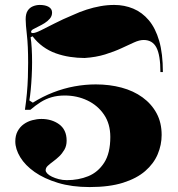

<svg xmlns="http://www.w3.org/2000/svg" viewBox="-20 -743 721 778"><path d="M343 15Q271 15 215 -2Q159 -19 120.5 -46Q82 -73 62 -106Q42 -139 42 -170Q42 -194 51.5 -211.5Q61 -229 76.5 -240Q92 -251 111 -256Q130 -261 148 -261Q169 -261 187 -255.5Q205 -250 219.5 -239.5Q234 -229 242 -212.5Q250 -196 250 -173Q250 -152 241 -136.5Q232 -121 220 -109.5Q208 -98 195 -88.5Q182 -79 173.5 -71Q165 -63 165 -53Q165 -47 171.5 -40Q178 -33 190.5 -27Q203 -21 218.5 -17Q234 -13 251 -13Q298 -13 337.5 -29Q377 -45 402 -83.5Q427 -122 427 -188Q427 -241 401.5 -278.5Q376 -316 334 -336Q292 -356 242 -356Q213 -356 189 -349Q165 -342 144.5 -329Q124 -316 103 -298H81Q86 -332 89 -365Q92 -398 93 -429.5Q94 -461 94 -489Q94 -558 89 -601Q84 -644 84 -665Q84 -687 92 -699.5Q100 -712 113.5 -717.5Q127 -723 141 -723Q164 -723 177.5 -715Q191 -707 191 -692Q191 -678 182 -667.5Q173 -657 161 -649.5Q149 -642 136.5 -636Q124 -630 115 -625Q106 -620 106 -614Q106 -609 113 -609Q123 -609 145.5 -620Q168 -631 201 -648Q234 -665 275 -682Q303 -695 331 -704Q359 -713 387 -718Q415 -723 443 -723Q484 -723 520 -708Q556 -693 583 -661Q610 -629 625 -577.5Q640 -526 640 -451H630Q630 -519 614 -550Q598 -581 562 -581Q545 -581 523 -571Q501 -561 472 -547.5Q443 -534 406 -522.5Q369 -511 323 -508Q294 -508 264 -512.5Q234 -517 206 -527Q178 -537 154 -554.5Q130 -572 112 -596L104 -592Q107 -574 108.5 -547.5Q110 -521 110 -491Q110 -464 108.5 -434.5Q107 -405 104.5 -379Q102 -353 99 -336L113 -327Q153 -352 195.5 -368.5Q238 -385 281.5 -393Q325 -401 368 -401Q424 -401 472.5 -388Q521 -375 557.5 -348.5Q594 -322 614.5 -284Q635 -246 635 -196Q635 -156 619 -118Q603 -80 568.5 -50Q534 -20 478.5 -2.5Q423 15 343 15Z"/></svg>

Font: Kalnia SemiBold
Style: Regular
Weight: 600
Designer: Frida Medrano
Foundry: Frida Medrano
Version: Version 1.105